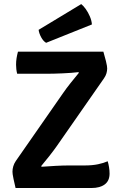

<svg xmlns="http://www.w3.org/2000/svg" viewBox="-20 -942 611 962"><path d="M296 -475.5Q311 -497.5 333.5 -525.8Q356 -554 375.5 -577.5L372.5 -580.5Q357.5 -578.5 336.8 -577Q316 -575.5 293.8 -574.5Q271.5 -573.5 251.2 -573Q231 -572.5 217.5 -572.5H66Q63 -584.5 61.8 -595.5Q60.5 -606.5 60.5 -617.5Q60.5 -635 63 -650.5Q65.5 -666 70 -683H498Q507 -652 510.8 -636Q514.5 -620 515.8 -612.2Q517 -604.5 517 -599Q517 -587.5 513.5 -575Q510 -562.5 501 -549.5L264.5 -210Q249 -188 227.2 -160.2Q205.5 -132.5 186 -109.5L189 -106.5Q221.5 -109 259.2 -111Q297 -113 325 -113H404Q442.5 -113 471 -119Q499.5 -125 519.5 -134Q523.5 -121.5 526.2 -105Q529 -88.5 529 -72.5Q529 -36 504.8 -18Q480.5 0 439 0H58Q51 -29.5 47.8 -45.2Q44.5 -61 43.5 -68.8Q42.5 -76.5 42.5 -82Q42.5 -95 46.5 -108.8Q50.5 -122.5 59 -135ZM387 -921.5Q398 -913 409.8 -896.5Q421.5 -880 430.2 -859.8Q439 -839.5 440.5 -819.5L211 -727.5Q196.5 -736 186 -755.8Q175.5 -775.5 173.5 -792.5Z"/></svg>

Font: Signika Light SemiBold
Style: Regular
Weight: 600
Version: Version 2.003;gftools[0.9.32]